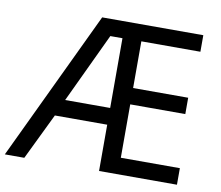

<svg xmlns="http://www.w3.org/2000/svg" viewBox="-79 -808 1039 903"><g transform="rotate(10 440.0 -357.0)"><path d="M821 0H449V-221H199L92 0H-1L338 -714H821V-635H539V-412H802V-334H539V-79H821ZM234 -301H449V-634H391Z"/></g></svg>

Font: Noto IKEA Simplified Chinese
Style: Regular
Weight: 400
Designer: Monotype Design Team
Foundry: Monotype Imaging Inc.
Version: Version 1.100